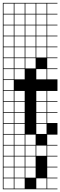

<svg xmlns="http://www.w3.org/2000/svg" viewBox="-20 -1025 425 1352"><path d="M0 307.7V-1004.8H384.6V-1000H312.5V-927.9H384.6V-923.1H312.5V-851H384.6V-846.2H312.5V-774H384.6V-769.2H312.5V-697.1H384.6V-692.3H312.5V-620.2H384.6V-615.4H312.5V-543.3H384.6V-538.5H312.5V-466.3H384.6V-384.6H312.5V-312.5H384.6V-307.7H312.5V-235.6H384.6V-230.8H312.5V-158.7H384.6V-76.9H312.5V-4.8H384.6V0H312.5V72.1H384.6V76.9H312.5V149H384.6V153.8H312.5V226H384.6V230.8H312.5V302.9H384.6V307.7ZM235.6 -927.9H307.7V-1000H235.6ZM158.7 -927.9H230.8V-1000H158.7ZM81.7 -927.9H153.8V-1000H81.7ZM4.8 -927.9H76.9V-1000H4.8ZM235.6 -851H307.7V-923.1H235.6ZM158.7 -851H230.8V-923.1H158.7ZM4.8 -851H76.9V-923.1H4.8ZM81.7 -851H153.8V-923.1H81.7ZM235.6 -774H307.7V-846.2H235.6ZM158.7 -774H230.8V-846.2H158.7ZM4.8 -774H76.9V-846.2H4.8ZM81.7 -774H153.8V-846.2H81.7ZM235.6 -697.1H307.7V-769.2H235.6ZM158.7 -697.1H230.8V-769.2H158.7ZM4.8 -697.1H76.9V-769.2H4.8ZM81.7 -697.1H153.8V-769.2H81.7ZM235.6 -620.2H307.7V-692.3H235.6ZM158.7 -620.2H230.8V-692.3H158.7ZM4.8 -620.2H76.9V-692.3H4.8ZM81.7 -620.2H153.8V-692.3H81.7ZM158.7 -543.3H230.8V-615.4H158.7ZM4.8 -543.3H76.9V-615.4H4.8ZM81.7 -543.3H153.8V-615.4H81.7ZM81.7 -466.3H153.8V-538.5H81.7ZM235.6 -466.3H307.7V-538.5H235.6ZM4.8 -466.3H76.9V-538.5H4.8ZM4.8 -389.4H76.9V-461.5H4.8ZM4.8 -312.5H76.9V-384.6H4.8ZM81.7 -312.5H153.8V-384.6H81.7ZM235.6 -312.5H307.7V-384.6H235.6ZM81.7 -235.6H153.8V-307.7H81.7ZM235.6 -235.6H307.7V-307.7H235.6ZM4.8 -235.6H76.9V-307.7H4.8ZM81.7 -158.7H153.8V-230.8H81.7ZM4.8 -158.7H76.9V-230.8H4.8ZM235.6 -158.7H307.7V-230.8H235.6ZM4.8 -81.7H76.9V-153.8H4.8ZM81.7 -81.7H153.8V-153.8H81.7ZM307.7 -153.8H235.6V-81.7H307.7ZM158.7 -4.8H230.8V-76.9H158.7ZM4.8 -4.8H76.9V-76.9H4.8ZM81.7 -4.8H153.8V-76.9H81.7ZM158.7 72.1H230.8V0H158.7ZM235.6 72.1H307.7V0H235.6ZM81.7 72.1H153.8V0H81.7ZM4.8 72.1H76.9V0H4.8ZM158.7 149H230.8V76.9H158.7ZM81.7 149H153.8V76.9H81.7ZM4.8 149H76.9V76.9H4.8ZM158.7 226H230.8V153.8H158.7ZM81.7 226H153.8V153.8H81.7ZM4.8 226H76.9V153.8H4.8ZM81.7 302.9H153.8V230.8H81.7ZM235.6 302.9H307.7V230.8H235.6ZM4.8 302.9H76.9V230.8H4.8Z"/></svg>

Font: Jacquarda Bastarda 9 Charted
Style: Regular
Weight: 400
Designer: Sarah Cadigan-Fried
Version: Version 1.000; ttfautohint (v1.8.4.7-5d5b)